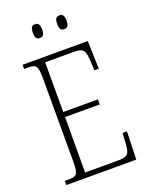

<svg xmlns="http://www.w3.org/2000/svg" viewBox="-165 -987 830 1071"><g transform="rotate(-20 250.0 -451.5)"><path d="M325 -821C342 -821 353 -830 353 -861C353 -894 342 -903 325 -903C307 -903 297 -894 297 -861C297 -830 307 -821 325 -821ZM180 -821C197 -821 208 -830 208 -861C208 -894 197 -903 180 -903C162 -903 153 -894 153 -861C153 -830 162 -821 180 -821ZM38 0H453L458 -166H432L428 -102C424 -46 416 -30 356 -30H160L161 -359H367V-389H161V-684H329C390 -684 398 -668 401 -601L404 -548H430L425 -714H38V-689H61C108 -689 119 -679 119 -605V-108C119 -35 109 -25 61 -25H38Z"/></g></svg>

Font: Noto Serif Devanagari Condensed ExtraLight
Style: Regular
Weight: 200
Width: 3
Designer: Universal Thirst, Indian Type Foundry and the Monotype Design Team
Foundry: Monotype Imaging Inc.
Version: Version 2.004